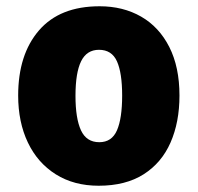

<svg xmlns="http://www.w3.org/2000/svg" viewBox="-20 -583 633 613"><path d="M553 -278Q553 -193 524.5 -128Q496 -63 438.5 -26.5Q381 10 295 10Q216 10 158 -26.5Q100 -63 69 -128Q38 -193 38 -278Q38 -409 104.5 -486Q171 -563 298 -563Q373 -563 430.5 -530Q488 -497 520.5 -433Q553 -369 553 -278ZM221 -277Q221 -205 238.5 -167Q256 -129 297 -129Q337 -129 353.5 -167Q370 -205 370 -278Q370 -350 353.5 -387Q337 -424 296 -424Q257 -424 239 -387.5Q221 -351 221 -277Z"/></svg>

Font: Noto Sans Myanmar UI SemiCondensed Black
Style: Regular
Weight: 900
Width: 4
Designer: Monotype Design Team
Foundry: Monotype Imaging Inc.
Version: Version 2.103; ttfautohint (v1.8.4.7-5d5b)